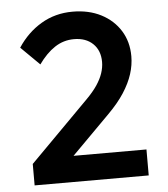

<svg xmlns="http://www.w3.org/2000/svg" viewBox="-51 -756 703 803"><g transform="rotate(-5 300.0 -355.0)"><path d="M62 0V-90L308 -338Q338 -368 355 -393.5Q372 -419 380 -443Q388 -467 388 -490Q388 -538 358.5 -566.5Q329 -595 279 -595Q235 -595 198.5 -571Q162 -547 130 -502L52 -579Q92 -640 151 -675Q210 -710 283 -710Q351 -710 402.5 -683.5Q454 -657 483 -610.5Q512 -564 512 -503Q512 -466 500 -428.5Q488 -391 462.5 -351.5Q437 -312 393 -268L203 -77L197 -109H541V0Z"/></g></svg>

Font: SUSE Thin SemiBold
Style: Regular
Weight: 600
Version: Version 1.000